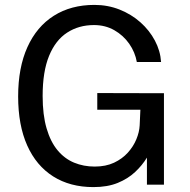

<svg xmlns="http://www.w3.org/2000/svg" viewBox="-20 -753 773 783"><path d="M360.9 10Q265.8 10 196.8 -33.6Q127.8 -77.3 90.9 -159.9Q54 -242.5 54 -359.7Q54 -477.4 91.9 -561Q129.7 -644.6 199.6 -688.8Q269.5 -733 365 -733Q419.6 -733 467.6 -714Q515.6 -694.9 552.6 -662.1Q589.6 -629.2 611.7 -587.5Q633.9 -545.7 636.9 -500.2H538Q530.9 -540.2 507 -574.5Q483 -608.8 446.2 -629.8Q409.4 -650.8 363.3 -650.8Q301.2 -650.8 253.9 -620Q206.5 -589.3 180.2 -525.3Q153.9 -461.4 153.9 -361.7Q153.9 -284.4 170 -229.5Q186 -174.7 214.7 -140.2Q243.3 -105.8 282.1 -89.7Q320.9 -73.7 366.2 -73.7Q411.3 -73.7 445.1 -89.5Q478.8 -105.4 501.5 -130.7Q524.2 -156 536.2 -185.3Q548.2 -214.5 549.6 -241.4L552.5 -305.5H376.7V-373.5L648.6 -372.8V0H579.2V-110.2Q560.2 -78.9 531 -51.5Q501.8 -24.1 460 -7Q418.2 10 360.9 10Z"/></svg>

Font: Public Sans Thin
Style: Regular
Weight: 100
Designer: The Public Sans project authors (U.S. Web Design System). Libre Franklin designed by Pablo Impallari and Rodrigo Fuenzal
Version: Version 1.008